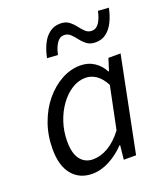

<svg xmlns="http://www.w3.org/2000/svg" viewBox="-135 -816 807 924"><g transform="rotate(-20 268.5 -354.5)"><path d="M179.4 12Q115.3 12 77.3 -33.5Q39.4 -78.9 39.4 -164.4Q39.4 -234.2 61.1 -294.9Q82.7 -355.6 120.2 -401.2Q157.7 -446.7 204.6 -472.4Q251.5 -498.1 301.6 -498.1Q341.2 -498.1 371.9 -478.1Q402.7 -458.1 419.5 -424.7H422.8L442.2 -486.1H504.5L407 0H344L351.6 -72.1H348.3Q312.8 -35 268.8 -11.5Q224.9 12 179.4 12ZM207.1 -52.3Q246.1 -52.3 285.1 -75.1Q324.2 -97.9 359.6 -144.8L404.2 -361.7Q383.2 -400.7 357.9 -417.2Q332.6 -433.8 304.7 -433.8Q268.2 -433.8 234.6 -412.6Q201 -391.3 174.9 -355.2Q148.8 -319.2 133.5 -272.8Q118.2 -226.4 118.2 -175.6Q118.2 -113.2 142.4 -82.7Q166.5 -52.3 207.1 -52.3ZM410.9 -577.1Q383.9 -577.1 366.8 -590Q349.7 -602.9 337.1 -619.6Q324.5 -636.3 310.9 -649.2Q297.3 -662.1 278.2 -662.1Q256.1 -662.1 241.2 -640Q226.2 -617.8 218.7 -582L164 -585.5Q171.8 -624.4 186.7 -655Q201.6 -685.6 225.1 -703.1Q248.5 -720.7 280 -720.7Q307 -720.7 324.1 -707.8Q341.2 -694.9 353.8 -678.2Q366.4 -661.5 380 -648.6Q393.7 -635.6 412.7 -635.6Q435.5 -635.6 450.3 -658.1Q465.1 -680.6 472.2 -715.8L526.9 -712.3Q519.2 -674 504.2 -643.4Q489.3 -612.8 466.4 -595Q443.4 -577.1 410.9 -577.1Z"/></g></svg>

Font: Source Sans Variable
Style: Italic
Weight: 200
Italic angle: -11°
Designer: Paul D. Hunt
Foundry: Adobe Systems Incorporated
Version: Version 3.006;hotconv 1.0.111;makeotfexe 2.5.65597